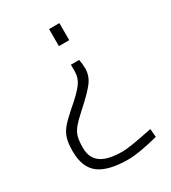

<svg xmlns="http://www.w3.org/2000/svg" viewBox="-174 -591 792 887"><g transform="rotate(-30 222.0 -147.5)"><path d="M285 -409H230V-500H285ZM284 -259Q284 -221 260.5 -189Q237 -157 173 -100Q136 -67 119 -46Q102 -25 96.5 -3.5Q91 18 91 54Q91 108 127.5 134Q164 160 244 160Q279 160 404 134L408 178Q302 205 248 205Q141 205 91.5 167.5Q42 130 42 44Q42 3 49.5 -23Q57 -49 76 -72Q95 -95 133 -128Q194 -180 214.5 -208.5Q235 -237 235 -270V-307H279Q284 -280 284 -259Z"/></g></svg>

Font: Cairo Light
Style: Regular
Weight: 300
Designer: Mohamed Gaber, the designers of Titillium
Foundry: Kief Type Foundry
Version: Version 2.009; ttfautohint (v1.5.33-1714) -l 8 -r 50 -G 200 